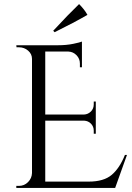

<svg xmlns="http://www.w3.org/2000/svg" viewBox="-20 -922 647 942"><path d="M248 -764 241 -771Q317 -853 368 -902Q395 -875 409 -849Q345 -812 248 -764ZM73 -10Q99 -10 117.5 -28.5Q136 -47 137 -73V-633Q137 -657 118 -673.5Q99 -690 73 -690H61L60 -700H263Q306 -700 339.5 -707Q373 -714 382 -718V-592H372V-610Q372 -634 355.5 -651Q339 -668 316 -669H202V-360H392Q412 -361 426 -375Q440 -389 440 -410V-424H450V-266H440V-281Q440 -301 426.5 -315Q413 -329 393 -330H202V-31H415Q489 -31 528 -64Q567 -97 593 -162H603L545 0H60V-10Z"/></svg>

Font: Cinzel Decorative
Style: Regular
Weight: 400
Designer: Natanael Gama
Version: Version 1.001;PS 001.001;hotconv 1.0.56;makeotf.lib2.0.21325